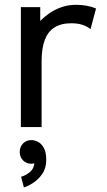

<svg xmlns="http://www.w3.org/2000/svg" viewBox="-20 -538 451 813"><path d="M363.3 -414.6 386.7 -502Q368.2 -509.8 347.4 -513.7Q326.7 -517.6 301.8 -517.6Q271.5 -517.6 244.6 -509Q217.8 -500.5 194.6 -485.4Q171.4 -470.2 150.4 -449.2V-507.8H68.4V0H156.2V-279.3Q156.2 -333 169.4 -368.4Q182.6 -403.8 210.4 -421.6Q238.3 -439.5 282.2 -439.5Q308.1 -439.5 327.9 -433.3Q347.7 -427.2 363.3 -414.6ZM63.5 105.5Q63.5 126.5 77.4 140.9Q91.3 155.3 112.3 155.3Q133.8 155.3 147.7 140.9Q161.6 126.5 161.6 105.5Q161.6 84 147.2 69.6Q132.8 55.2 112.3 55.2Q91.3 55.2 77.4 69.6Q63.5 84 63.5 105.5ZM69.3 210.4 81.1 255.4Q96.2 251.5 118.7 237.5Q141.1 223.6 158.4 199.2Q175.8 174.8 175.8 139.6Q175.8 106.4 165.5 88.1Q155.3 69.8 140.6 62.5Q126 55.2 112.3 55.2L112.8 105.5Q112.8 105.5 119.6 118.4Q126.5 131.3 126.5 139.6Q126.5 174.8 106.4 190.7Q86.4 206.5 69.3 210.4Z"/></svg>

Font: Giphurs
Style: Regular
Weight: 400
Version: Version 2.010